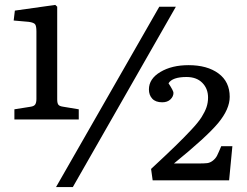

<svg xmlns="http://www.w3.org/2000/svg" viewBox="-20 -741 998 775"><path d="M38.1 -258.8V-299.8L103 -310.1Q117.2 -312 122.1 -319.3Q127 -326.7 127 -341.8V-613.8Q127 -635.7 121.8 -642.8Q116.7 -649.9 96.2 -652.8L35.2 -658.2L40 -698.2L203.1 -721.2L210.9 -713.9V-339.8Q210.9 -324.2 215.8 -318.1Q220.7 -312 235.8 -310.1L297.9 -299.8V-258.8ZM206.1 14.2 623 -713.9H689.9L273.9 14.2ZM596.2 -13.2 589.8 -59.1Q651.4 -116.2 687 -150.9Q722.7 -185.5 751.7 -216.6Q780.8 -247.6 793.9 -268.6Q807.1 -289.6 813.5 -308.1Q819.8 -326.7 819.8 -347.2Q819.8 -383.3 796.6 -406.7Q773.4 -430.2 732.9 -430.2Q675.8 -430.2 660.2 -404.8Q680.2 -374.5 680.2 -366.2Q680.2 -351.6 668 -339.8Q655.8 -328.1 634.8 -328.1Q607.9 -328.1 594.5 -342.8Q581.1 -357.4 581.1 -379.9Q581.1 -422.9 627.2 -450.4Q673.3 -478 741.2 -478Q816.4 -478 861.8 -444.6Q907.2 -411.1 907.2 -350.1Q907.2 -300.8 861.1 -244.9Q814.9 -189 682.1 -81.1H778.8Q804.2 -81.1 816.2 -82.5Q828.1 -84 839.1 -92.5Q850.1 -101.1 856 -112.5Q861.8 -124 873 -150.9H918L904.8 -13.2Z"/></svg>

Font: Literata Book
Style: Regular
Weight: 400
Designer: Latin by Veronika Burian and Jose Scaglione. Greek by Irene Vlachou. Cyrillic by Vera Evstafieva
Foundry: TypeTogether
Version: Version 2.003;PS 002.003;hotconv 1.0.88;makeotf.lib2.5.64775